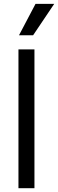

<svg xmlns="http://www.w3.org/2000/svg" viewBox="-20 -986 304 1006"><path d="M160.5 0H76.7V-727.3H160.5ZM166.2 -965.9H264.2L153.4 -801.1H79.5Z"/></svg>

Font: Interop
Style: Regular
Weight: 400
Designer: Rasmus Andersson, Google, Jang Haemin
Foundry: jhaemin
Version: Version 1.008